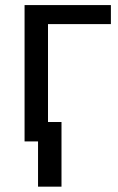

<svg xmlns="http://www.w3.org/2000/svg" viewBox="-20 -548 459 744"><path d="M409.7 -454.6H166V0H75.2V-528.3H409.7ZM218.3 175.3H127.4V-75.2H218.3Z"/></svg>

Font: Roboto Web
Style: Regular
Weight: 400
Designer: Google
Version: Version 1.200310; 2013